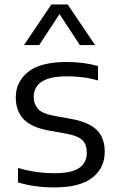

<svg xmlns="http://www.w3.org/2000/svg" viewBox="-20 -828 526 858"><path d="M224 9.5Q179.5 9.5 138.8 4Q98 -1.5 60.5 -13V-77.5Q103.5 -65 143.5 -59.5Q183.5 -54 224.5 -54Q302 -54 335 -78.2Q368 -102.5 368 -145Q368 -181.5 348.8 -201Q329.5 -220.5 279.5 -230L196.5 -245Q117.5 -260 84 -297Q50.5 -334 50.5 -393Q50.5 -462 105.5 -506.5Q160.5 -551 278.5 -551Q316 -551 351 -546.5Q386 -542 418 -533V-468.5Q382.5 -478.5 349 -482.8Q315.5 -487 280 -487Q223.5 -487 191 -475Q158.5 -463 144.5 -442.2Q130.5 -421.5 130.5 -395.5Q130.5 -364.5 148.5 -343Q166.5 -321.5 216 -311.5L299 -296.5Q377 -282 412.5 -247.2Q448 -212.5 448 -150Q448 -76.5 392 -33.5Q336 9.5 224 9.5ZM87 -626.5 209.5 -808H282.5L405 -626.5H337L236.5 -779.5H255.5L155 -626.5Z"/></svg>

Font: Encode Sans SemiExpanded
Style: Regular
Weight: 400
Width: 6
Designer: Multiple Designers
Foundry: Impallari Type
Version: Version 3.002